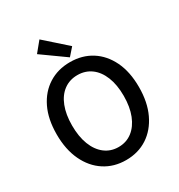

<svg xmlns="http://www.w3.org/2000/svg" viewBox="-227 -1135 1208 1298"><g transform="rotate(-30 377.0 -486.0)"><path d="M377 14Q283 14 210.5 -33Q138 -80 97 -166.5Q56 -253 56 -371Q56 -490 97 -574.5Q138 -659 210.5 -704.5Q283 -750 377 -750Q472 -750 544 -704.5Q616 -659 657 -574.5Q698 -490 698 -371Q698 -253 657 -166.5Q616 -80 544 -33Q472 14 377 14ZM377 -88Q438 -88 483.5 -123Q529 -158 554 -221.5Q579 -285 579 -371Q579 -457 554 -519.5Q529 -582 483.5 -615.5Q438 -649 377 -649Q316 -649 270.5 -615.5Q225 -582 200.5 -519.5Q176 -457 176 -371Q176 -285 200.5 -221.5Q225 -158 270.5 -123Q316 -88 377 -88ZM394 -778 212 -908 276 -986 445 -836Z"/></g></svg>

Font: Noto Sans HK Thin Medium
Style: Regular
Weight: 500
Version: Version 2.004-H2;hotconv 1.0.118;makeotfexe 2.5.65603